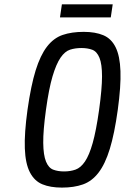

<svg xmlns="http://www.w3.org/2000/svg" viewBox="-20 -842 567 872"><path d="M104.9 -343.3Q90.1 -236.1 92.8 -167.4Q95.4 -98.7 115.8 -59.4Q136.1 -20 172.4 -5Q208.7 10 261.3 10Q315.9 10 356.6 -4.4Q397.3 -18.7 427.4 -57.8Q457.6 -96.9 478.7 -165.7Q499.9 -234.6 514.9 -343.3Q529.6 -450.4 527.1 -519.1Q524.7 -587.9 505.1 -627.4Q485.4 -667 449.1 -682.1Q412.9 -697.3 360.3 -697.3Q305.4 -697.3 264.5 -683.3Q223.6 -669.3 193.4 -630.2Q163.3 -591.1 141.9 -522.4Q120.6 -453.7 104.9 -343.3ZM188.7 -343Q202 -439.7 218.7 -495.7Q235.4 -551.7 255.1 -580.3Q274.9 -608.9 298.3 -616.4Q321.7 -623.9 349.4 -623.9Q377.9 -623.9 399 -616Q420.1 -608.1 431.8 -579.4Q443.4 -550.7 443.4 -494.9Q443.3 -439 430 -342.7Q416.7 -248.1 401 -192.6Q385.3 -137 365.9 -108.5Q346.6 -80 323 -71.7Q299.4 -63.4 271 -63.4Q243 -63.4 221.9 -71.4Q200.7 -79.3 188.9 -108.3Q177 -137.3 176.4 -192.9Q175.7 -248.4 188.7 -343ZM252.4 -763H483.1L491.9 -822.4H261.1Z"/></svg>

Font: Secuela ExtLt
Style: Italic
Weight: 200
Italic angle: -8°
Designer: Fernando Haro
Foundry: deFharo
Version: Version 1.704